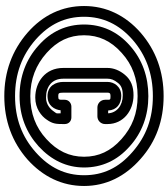

<svg xmlns="http://www.w3.org/2000/svg" viewBox="36 -780 781 893"><g transform="rotate(90 426.5 -333.5)"><path d="M427 -13C324 -13 237 -45 164 -109C92 -173 58 -246 58 -334C58 -422 93 -496 164 -559C236 -622 323 -654 427 -654C530 -654 614 -623 687 -559C761 -495 795 -422 795 -334C795 -246 760 -173 688 -109C616 -45 531 -13 427 -13ZM427 37C541 37 640 1 722 -71C802 -143 845 -232 845 -334C845 -436 801 -525 719 -597C638 -669 540 -704 427 -704C313 -704 214 -668 132 -597C51 -526 8 -436 8 -334C8 -232 50 -143 132 -71C215 1 314 37 427 37ZM427 -34C519 -34 597 -65 661 -123C724 -181 759 -252 759 -334C759 -416 727 -488 661 -546C597 -604 517 -633 427 -633C337 -633 257 -605 192 -547C126 -489 94 -416 94 -334C94 -252 126 -180 192 -122C256 -64 336 -34 427 -34ZM427 -84C348 -84 282 -110 226 -160C170 -210 144 -266 144 -334C144 -402 170 -459 226 -509C281 -559 347 -583 427 -583C507 -583 571 -558 627 -508C683 -458 709 -402 709 -334C709 -266 682 -209 627 -159C573 -109 507 -84 427 -84ZM434 -157C382 -157 346 -185 346 -237V-443C346 -459 351 -474 366 -492C378 -507 394 -514 423 -514C472 -514 505 -485 507 -446H494C492 -486 463 -507 426 -507C383 -507 361 -474 361 -443V-237C361 -204 378 -164 427 -164C472 -164 490 -197 493 -225H507C507 -201 511 -211 496 -190C486 -176 465 -157 434 -157ZM434 -107C484 -107 520 -135 537 -161C556 -188 557 -205 557 -237V-244C557 -262 544 -275 526 -275H476C460 -275 444 -263 444 -244V-237C444 -216 444 -214 427 -214C414 -214 411 -216 411 -237V-443C411 -452 413 -457 426 -457C444 -457 444 -456 444 -443V-432C444 -412 460 -396 480 -396H521C541 -396 557 -412 557 -432V-443C557 -518 493 -564 423 -564C384 -564 352 -553 328 -524C307 -499 296 -471 296 -443V-237C296 -153 362 -107 434 -107Z"/></g></svg>

Font: DIN Rundschrift
Style: MittelKont
Weight: 400
Version: Version 1.027